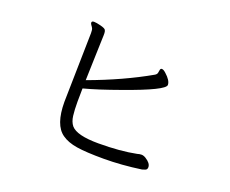

<svg xmlns="http://www.w3.org/2000/svg" viewBox="-109 -850 1218 1018"><g transform="rotate(20 500.0 -340.5)"><path d="M249 -664Q249 -673 262 -673Q275 -673 300.5 -666.5Q326 -660 330 -652Q334 -644 334 -634V-623Q334 -617 332.5 -578Q331 -539 329.5 -482.5Q328 -426 326 -367Q514 -436 661 -520Q671 -526 673 -534.5Q675 -543 676 -551Q677 -559 683 -561H686Q695 -561 709 -548Q744 -517 744 -492Q744 -462 524 -384Q402 -340 325 -320L324 -245Q324 -199 328 -166.5Q332 -134 348 -114Q381 -75 503.5 -75Q626 -75 716 -93Q728 -97 739.5 -97Q751 -97 764 -89Q796 -69 796 -47Q796 -34 786.5 -30Q777 -26 769 -24Q657 -8 557.5 -8Q458 -8 405 -16.5Q352 -25 320 -48Q259 -90 259 -221L267 -611Q267 -630 263.5 -637Q260 -644 254.5 -651Q249 -658 249 -664Z"/></g></svg>

Font: LXGW WenKai Lite
Style: Regular
Weight: 400
Designer: LXGW / Fontworks Inc.
Foundry: LXGW / Fontworks Inc.
Version: Version 1.511; March 25, 2025